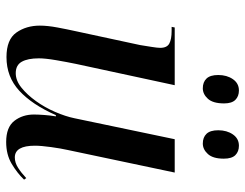

<svg xmlns="http://www.w3.org/2000/svg" viewBox="-106 -678 794 622"><g transform="rotate(90 291.0 -367.0)"><path d="M440 10Q392 10 371.5 -16.5Q351 -43 351 -80Q351 -93 352.5 -113.5Q354 -134 357 -151H353Q319 -74 274 -32.5Q229 9 165 9Q108 9 85.5 -23Q63 -55 63 -99Q63 -124 69 -156Q75 -188 81 -215L126 -424Q129 -443 132 -461.5Q135 -480 135 -489Q135 -511 121 -518.5Q107 -526 80 -526H67L69 -536H256L187 -216Q181 -187 175 -152Q169 -117 169 -96Q169 -60 180 -40.5Q191 -21 217 -21Q241 -21 264 -39.5Q287 -58 307.5 -86.5Q328 -115 342.5 -148.5Q357 -182 363 -211L431 -536H539L466 -190Q461 -168 456.5 -135.5Q452 -103 452 -83Q452 -18 490 -18Q507 -18 523.5 -28.5Q540 -39 557 -55L562 -48Q541 -26 511 -8Q481 10 440 10ZM445 -627Q425 -627 413.5 -639Q402 -651 402 -677Q402 -705 415.5 -724.5Q429 -744 452 -744Q471 -744 482.5 -732.5Q494 -721 494 -695Q494 -660 479 -643.5Q464 -627 445 -627ZM266 -627Q246 -627 234.5 -639Q223 -651 223 -677Q223 -705 236.5 -724.5Q250 -744 273 -744Q292 -744 303.5 -732.5Q315 -721 315 -696Q315 -660 300 -643.5Q285 -627 266 -627Z"/></g></svg>

Font: Noto Serif Display SemiCondensed Medium
Style: Italic
Weight: 500
Width: 4
Italic angle: -12°
Designer: Monotype Design Team
Foundry: Monotype Imaging Inc.
Version: Version 2.009